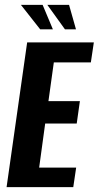

<svg xmlns="http://www.w3.org/2000/svg" viewBox="-20 -764 403 784"><path d="M6.9 0 90.9 -591H363.2L351 -509.3H199.8L177.8 -351H306.2L293.3 -259.7H164.5L139.9 -79.7H291L279.2 0ZM290.3 -644.1H245.3L173.4 -744H262ZM196 -644.1H144.2L65.5 -744H154.1Z"/></svg>

Font: Alumni Sans Thin
Style: Italic
Weight: 100
Italic angle: -8°
Designer: Robert E. Leuschke
Foundry: Robert E. Leuschke
Version: Version 1.016